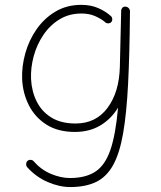

<svg xmlns="http://www.w3.org/2000/svg" viewBox="-20 -526 654 779"><path d="M286.6 -24.9Q369.6 -24.9 416.7 -88.9Q463.9 -152.8 466.3 -255.9L471.7 -483.9Q472.2 -488.3 474.6 -491.7Q478.5 -498.5 485.8 -499Q488.3 -499.5 490.7 -499Q496.1 -498.5 500.5 -494.6Q505.4 -490.7 506.8 -484.4Q506.8 -484.4 506.8 -484.4Q507.3 -483.9 507.3 -482.9Q507.3 -481.4 507.3 -479V-477.5Q505.9 -309.1 499.8 -187.7Q493.7 -66.4 479.5 15.1Q465.3 96.7 438.7 144.3Q412.1 191.9 369.6 212.4Q327.1 232.9 264.6 232.9Q221.2 232.9 173.8 212.6Q126.5 192.4 90.8 152.8Q85.9 147.5 86.2 139.6Q86.4 131.8 91.3 127Q96.7 122.1 104.5 122.6Q112.3 123 116.7 128.4Q146.5 162.6 186.5 179.4Q226.6 196.3 263.7 196.3Q326.7 196.3 366.2 170.9Q405.8 145.5 427.5 83.3Q449.2 21 459 -89.4Q431.6 -43.9 387.5 -17.3Q343.3 9.3 283.7 9.3Q215.3 9.3 168.7 -20.3Q122.1 -49.8 97.2 -98.9Q72.3 -147.9 69.8 -205.6Q67.9 -257.3 82.8 -310.3Q97.7 -363.3 128.7 -407.7Q159.7 -452.1 205.3 -479.2Q251 -506.3 310.1 -506.3Q348.6 -506.3 379.2 -492.9Q409.7 -479.5 430.7 -460Q435.5 -455.1 435.5 -447.5Q435.5 -439.9 430.2 -435.1Q424.8 -430.7 417 -431.4Q409.2 -432.1 404.8 -437.5Q389.6 -450.2 365.7 -460.7Q341.8 -471.2 310.5 -471.2Q260.3 -471.2 221.2 -447.3Q182.1 -423.3 155.8 -384Q129.4 -344.7 116.7 -297.9Q104 -251 106 -205.1Q108.4 -155.8 128.7 -114.7Q148.9 -73.7 188.2 -49.3Q227.5 -24.9 286.6 -24.9Z"/></svg>

Font: Mikhak-FD ExtraLight
Style: Regular
Weight: 200
Designer: Amin Abedi
Version: Version 3.2